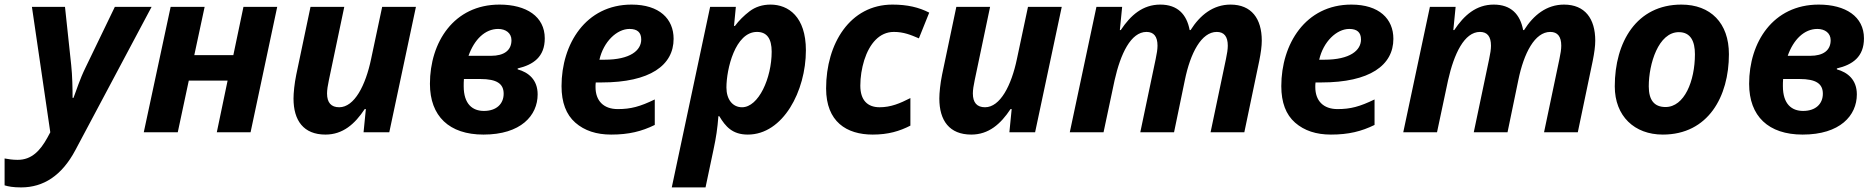

<svg xmlns="http://www.w3.org/2000/svg" viewBox="-89 -576 8165 836"><path d="M3 240C100 240 180 189 239 78L571 -546H411L284 -283C257 -228 244 -183 231 -150H227C227 -189 226 -248 221 -293L194 -546H50L130 0L117 24C86 80 49 120 -12 120C-35 120 -52 117 -69 114V231C-53 236 -32 240 3 240Z M685 0 733 -225H902L855 0H1002L1118 -546H971L927 -336H757L802 -546H654L537 0Z M1328 10C1404 10 1456 -36 1499 -101H1504L1494 0H1606L1722 -546H1575L1527 -320C1503 -204 1454 -109 1388 -109C1353 -109 1335 -129 1335 -169C1335 -184 1338 -204 1343 -227L1410 -546H1263L1201 -251C1193 -212 1189 -171 1189 -147C1189 -51 1233 10 1328 10Z M2016 10C2179 10 2252 -73 2252 -165C2252 -229 2212 -261 2165 -274V-278C2233 -294 2283 -328 2283 -409C2283 -504 2203 -556 2086 -556C1887 -556 1783 -392 1783 -211C1783 -70 1867 10 2016 10ZM1951 -333C1976 -404 2023 -450 2080 -450C2113 -450 2138 -432 2138 -401C2138 -356 2105 -333 2049 -333ZM2018 -93C1969 -93 1930 -122 1930 -201C1930 -210 1930 -221 1931 -232H2002C2075 -232 2104 -211 2104 -168C2104 -124 2073 -93 2018 -93Z M2572 10C2649 10 2705 -4 2762 -32V-143C2698 -112 2658 -101 2601 -101C2538 -101 2504 -138 2504 -197C2504 -204 2504 -209 2505 -217H2530C2742 -217 2844 -292 2844 -407C2844 -494 2782 -556 2661 -556C2461 -556 2356 -384 2356 -201C2356 -130 2376 -77 2416 -42C2456 -7 2508 10 2572 10ZM2521 -316C2539 -395 2597 -450 2652 -450C2686 -450 2703 -435 2703 -404C2703 -357 2656 -316 2543 -316Z M2983 240 3018 74C3029 23 3035 -17 3039 -70H3043C3070 -25 3100 10 3167 10C3321 10 3420 -180 3420 -357C3420 -503 3344 -556 3266 -556C3231 -556 3200 -546 3175 -527C3150 -508 3128 -486 3111 -463H3107L3115 -546H3003L2836 240ZM3142 -109C3101 -109 3074 -143 3074 -195C3074 -275 3112 -437 3207 -437C3250 -437 3271 -408 3271 -351C3271 -236 3214 -109 3142 -109Z M3711 10C3779 10 3828 -5 3875 -29V-149C3830 -126 3790 -109 3741 -109C3688 -109 3657 -140 3657 -203C3657 -241 3663 -278 3674 -314C3697 -386 3740 -437 3803 -437C3846 -437 3877 -424 3912 -409L3957 -521C3912 -544 3862 -556 3797 -556C3612 -556 3508 -386 3508 -191C3508 -46 3597 10 3711 10Z M4140 10C4216 10 4268 -36 4311 -101H4316L4306 0H4418L4534 -546H4387L4339 -320C4315 -204 4266 -109 4200 -109C4165 -109 4147 -129 4147 -169C4147 -184 4150 -204 4155 -227L4222 -546H4075L4013 -251C4005 -212 4001 -171 4001 -147C4001 -51 4045 10 4140 10Z M4716 0 4764 -226C4790 -342 4835 -437 4903 -437C4935 -437 4951 -417 4951 -377C4951 -362 4948 -342 4943 -319L4876 0H5023L5070 -227C5094 -345 5142 -437 5209 -437C5241 -437 5257 -417 5257 -377C5257 -362 5254 -342 5249 -319L5182 0H5329L5394 -311C5401 -346 5405 -375 5405 -399C5405 -495 5360 -556 5269 -556C5193 -556 5136 -510 5095 -445H5091C5078 -514 5038 -556 4963 -556C4887 -556 4834 -510 4791 -445H4787L4797 -546H4685L4569 0Z M5706 10C5783 10 5839 -4 5896 -32V-143C5832 -112 5792 -101 5735 -101C5672 -101 5638 -138 5638 -197C5638 -204 5638 -209 5639 -217H5664C5876 -217 5978 -292 5978 -407C5978 -494 5916 -556 5795 -556C5595 -556 5490 -384 5490 -201C5490 -130 5510 -77 5550 -42C5590 -7 5642 10 5706 10ZM5655 -316C5673 -395 5731 -450 5786 -450C5820 -450 5837 -435 5837 -404C5837 -357 5790 -316 5677 -316Z M6168 0 6216 -226C6242 -342 6287 -437 6355 -437C6387 -437 6403 -417 6403 -377C6403 -362 6400 -342 6395 -319L6328 0H6475L6522 -227C6546 -345 6594 -437 6661 -437C6693 -437 6709 -417 6709 -377C6709 -362 6706 -342 6701 -319L6634 0H6781L6846 -311C6853 -346 6857 -375 6857 -399C6857 -495 6812 -556 6721 -556C6645 -556 6588 -510 6547 -445H6543C6530 -514 6490 -556 6415 -556C6339 -556 6286 -510 6243 -445H6239L6249 -546H6137L6021 0Z M7151 10C7349 10 7439 -156 7439 -340C7439 -476 7359 -556 7232 -556C7037 -556 6942 -393 6942 -200C6942 -70 7028 10 7151 10ZM7163 -110C7114 -110 7090 -140 7090 -200C7090 -298 7132 -436 7221 -436C7273 -436 7291 -395 7291 -340C7291 -223 7245 -110 7163 -110Z M7760 10C7923 10 7996 -73 7996 -165C7996 -229 7956 -261 7909 -274V-278C7977 -294 8027 -328 8027 -409C8027 -504 7947 -556 7830 -556C7631 -556 7527 -392 7527 -211C7527 -70 7611 10 7760 10ZM7695 -333C7720 -404 7767 -450 7824 -450C7857 -450 7882 -432 7882 -401C7882 -356 7849 -333 7793 -333ZM7762 -93C7713 -93 7674 -122 7674 -201C7674 -210 7674 -221 7675 -232H7746C7819 -232 7848 -211 7848 -168C7848 -124 7817 -93 7762 -93Z"/></svg>

Font: BC Sans
Style: Bold Italic
Weight: 700
Italic angle: -12°
Designer: Monotype Design Team
Province of B.C.
Foundry: Monotype Imaging Inc.
Version: Version 2.000;GOOG;noto-source:20170915:90ef993387c0